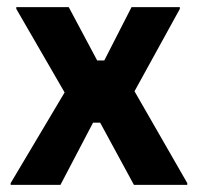

<svg xmlns="http://www.w3.org/2000/svg" viewBox="-20 -520 557 540"><path d="M150 0 241.7 -175H261.7L356.7 0H506.7V-5L358.3 -263.3L485.8 -495V-500H350L273.3 -350H253.3L173.3 -500H25.8V-495L161.7 -260L10 -5V0Z"/></svg>

Font: Familjen Grotesk
Style: Bold
Weight: 700
Designer: Anders Wikstroem, Jonas Baeckman, Matilda Gysing, Kristian Moeller
Foundry: Familjen STHLM AB
Version: Version 2.000